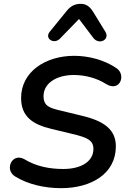

<svg xmlns="http://www.w3.org/2000/svg" viewBox="-20 -971 667 1001"><path d="M299 10C454 10 584 -64 584 -208C584 -294 525 -340 405 -368L298 -394C238 -408 207 -418 207 -470C207 -536 273 -580 365 -580C423 -580 485 -564 533 -533C605 -489 639 -580 588 -615C523 -660 439 -680 367 -680C217 -680 90 -597 90 -460C90 -362 152 -322 248 -299L356 -273C437 -254 467 -239 467 -194C467 -131 406 -90 310 -90C239 -90 169 -103 107 -141C43 -177 1 -86 59 -51C127 -9 214 10 299 10ZM292 -769 392 -872 466 -774C496 -734 555 -764 529 -806L467 -907C450 -935 431 -951 401 -951C370 -951 347 -939 326 -912L239 -805C211 -770 261 -738 292 -769Z"/></svg>

Font: SN Pro Semibold
Style: Italic
Weight: 600
Italic angle: -9°
Designer: Tobias Whetton
Foundry: Supernotes
Version: Version 1.001;Glyphs 3.2 (3249)